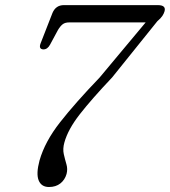

<svg xmlns="http://www.w3.org/2000/svg" viewBox="-20 -720 664 750"><path d="M240 -40.5Q233.5 -17.5 215.8 -3.5Q198 10.5 171.5 10.5Q141.5 10.5 131 -15.5Q120.5 -41.5 134.5 -93.5Q155.5 -167 214.5 -242.2Q273.5 -317.5 369 -417L549 -632.5H251Q234 -632.5 224.8 -625.2Q215.5 -618 206.5 -603L175.5 -545.5Q165.5 -527 149.5 -527Q129 -528 139.5 -553L185 -669.5Q198 -700 229.5 -700H596.5Q630 -700 622.5 -675Q620 -666.5 614.2 -657.8Q608.5 -649 594.5 -637L418 -417.5Q338 -333 291.8 -273.8Q245.5 -214.5 231.5 -163.5Q224.5 -138.5 229.2 -117.8Q234 -97 239.5 -78.2Q245 -59.5 240 -40.5Z"/></svg>

Font: Fraunces 9pt Soft Light
Style: Italic
Weight: 300
Italic angle: -16°
Version: Version 1.000;[0bf87f6ff]